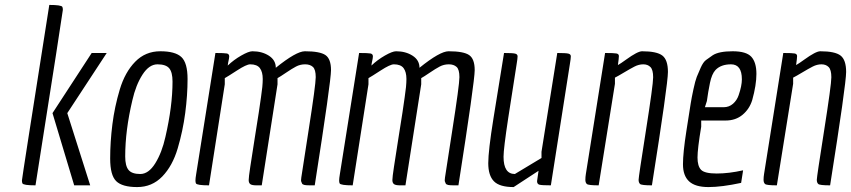

<svg xmlns="http://www.w3.org/2000/svg" viewBox="-20 -752 3453 779"><path d="M71 -8Q69 -12 69 -20Q69 -28 180 -732Q229 -732 233 -724Q235 -720 235 -712Q235 -704 124 0Q75 0 71 -8ZM346 0H281L193 -293L352 -537H413L253 -293Z M701 -150Q680 -79 638.5 -36Q597 7 536.5 7Q476 7 451.5 -17Q427 -41 427 -108.5Q427 -176 436 -247.5Q445 -319 466 -389Q487 -459 528.5 -501.5Q570 -544 630.5 -544Q691 -544 716 -520.5Q741 -497 741 -431.5Q741 -366 731.5 -293.5Q722 -221 701 -150ZM651 -196Q680 -321 680 -421Q680 -459 666.5 -475Q653 -491 619 -491Q585 -491 558 -449Q531 -407 517 -345Q488 -223 488 -117Q488 -79 501.5 -62.5Q515 -46 549 -46Q583 -46 610 -89.5Q637 -133 651 -196Z M910 -523Q910 -521 909 -514Q904 -491 904 -486Q928 -509 958.5 -526.5Q989 -544 1004 -544Q1043 -544 1071 -526Q1099 -508 1099 -477Q1182 -544 1217 -544Q1278 -544 1300.5 -528.5Q1323 -513 1323 -467.5Q1323 -422 1257 0Q1245 0 1237.5 0Q1230 0 1223.5 -0.5Q1217 -1 1215.5 -1.5Q1214 -2 1210 -3.5Q1206 -5 1205.5 -7.5Q1205 -10 1203 -13.5Q1201 -17 1201.5 -21.5Q1202 -26 1202.5 -32Q1203 -38 1232 -223Q1261 -408 1261 -439Q1261 -470 1249.5 -480.5Q1238 -491 1218 -491Q1198 -491 1181 -482Q1164 -473 1140.5 -457Q1117 -441 1106 -435V-410L1042 0Q1039 0 1020.5 0Q1002 0 995.5 -5Q989 -10 989 -21.5Q989 -33 995.5 -75.5Q1002 -118 1013.5 -191.5Q1025 -265 1030 -296Q1035 -327 1039 -358Q1046 -403 1046 -431.5Q1046 -460 1034.5 -475.5Q1023 -491 995 -491Q980 -491 941.5 -466Q903 -441 892 -435V-410L828 0Q779 0 775 -8Q773 -12 773 -20Q773 -28 776 -46L854 -537Q891 -537 900.5 -535Q910 -533 910 -523Z M1493 -523Q1493 -521 1492 -514Q1487 -491 1487 -486Q1511 -509 1541.5 -526.5Q1572 -544 1587 -544Q1626 -544 1654 -526Q1682 -508 1682 -477Q1765 -544 1800 -544Q1861 -544 1883.5 -528.5Q1906 -513 1906 -467.5Q1906 -422 1840 0Q1828 0 1820.5 0Q1813 0 1806.5 -0.5Q1800 -1 1798.5 -1.5Q1797 -2 1793 -3.5Q1789 -5 1788.5 -7.5Q1788 -10 1786 -13.5Q1784 -17 1784.5 -21.5Q1785 -26 1785.5 -32Q1786 -38 1815 -223Q1844 -408 1844 -439Q1844 -470 1832.5 -480.5Q1821 -491 1801 -491Q1781 -491 1764 -482Q1747 -473 1723.5 -457Q1700 -441 1689 -435V-410L1625 0Q1622 0 1603.5 0Q1585 0 1578.5 -5Q1572 -10 1572 -21.5Q1572 -33 1578.5 -75.5Q1585 -118 1596.5 -191.5Q1608 -265 1613 -296Q1618 -327 1622 -358Q1629 -403 1629 -431.5Q1629 -460 1617.5 -475.5Q1606 -491 1578 -491Q1563 -491 1524.5 -466Q1486 -441 1475 -435V-410L1411 0Q1362 0 1358 -8Q1356 -12 1356 -20Q1356 -28 1359 -46L1437 -537Q1474 -537 1483.5 -535Q1493 -533 1493 -523Z M1982 -271 2025 -537Q2060 -537 2070 -534.5Q2080 -532 2080 -523.5Q2080 -515 2076 -491L2042 -273Q2023 -148 2023 -116Q2023 -46 2069 -46L2177 -111V-136L2241 -537Q2276 -537 2286 -534.5Q2296 -532 2296 -523.5Q2296 -515 2292 -491L2215 0Q2179 0 2169 -2.5Q2159 -5 2159 -17L2165 -59L2064 7Q2007 7 1984 -16.5Q1961 -40 1961 -90Q1961 -140 1982 -271Z M2487 -488Q2498 -494 2520 -510Q2567 -544 2585 -544Q2645 -544 2667.5 -526.5Q2690 -509 2690 -460Q2690 -411 2625 0Q2583 0 2577 -5.5Q2571 -11 2571 -22.5Q2571 -34 2600.5 -221Q2630 -408 2630 -438.5Q2630 -469 2619 -480Q2608 -491 2590 -491Q2572 -491 2554.5 -482Q2537 -473 2512 -458Q2487 -443 2475 -437V-412L2409 0Q2367 0 2361 -5.5Q2355 -11 2355 -22.5Q2355 -34 2357 -46L2435 -537Q2472 -537 2481.5 -535Q2491 -533 2491 -524.5Q2491 -516 2487 -488Z M2987 -10Q2908 7 2854.5 7Q2801 7 2776 -16Q2751 -39 2751 -85.5Q2751 -132 2765 -221.5Q2779 -311 2782.5 -333Q2786 -355 2793.5 -390Q2801 -425 2807 -440Q2813 -455 2823 -477.5Q2833 -500 2844.5 -508.5Q2856 -517 2872 -528Q2897 -544 2952.5 -544Q3008 -544 3028.5 -521.5Q3049 -499 3049 -452Q3049 -407 3032 -346Q3021 -310 2993 -286.5Q2965 -263 2924 -263H2825V-238Q2810 -148 2810 -113Q2810 -78 2824.5 -63Q2839 -48 2888 -48Q2937 -48 2995 -61ZM2916 -317Q2938 -317 2954 -331Q2970 -345 2977 -366Q2990 -404 2990 -430Q2990 -491 2946 -491Q2905 -491 2883 -468Q2868 -452 2860.5 -415.5Q2853 -379 2848 -342L2840 -317Z M3210 -488Q3221 -494 3243 -510Q3290 -544 3308 -544Q3368 -544 3390.5 -526.5Q3413 -509 3413 -460Q3413 -411 3348 0Q3306 0 3300 -5.5Q3294 -11 3294 -22.5Q3294 -34 3323.5 -221Q3353 -408 3353 -438.5Q3353 -469 3342 -480Q3331 -491 3313 -491Q3295 -491 3277.5 -482Q3260 -473 3235 -458Q3210 -443 3198 -437V-412L3132 0Q3090 0 3084 -5.5Q3078 -11 3078 -22.5Q3078 -34 3080 -46L3158 -537Q3195 -537 3204.5 -535Q3214 -533 3214 -524.5Q3214 -516 3210 -488Z"/></svg>

Font: Economica
Style: Italic
Weight: 400
Designer: Vicente Lamonaca
Foundry: Vicente Lamonaca
Version: Version 1.100